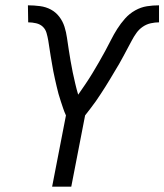

<svg xmlns="http://www.w3.org/2000/svg" viewBox="-20 -702 618 722"><path d="M176 0 228 -268Q222 -281 217.5 -294.5Q213 -308 208.5 -321.5Q204 -335 200 -349Q196 -363 193 -377Q190 -391 186.5 -405.5Q183 -420 180.5 -434Q178 -448 175.5 -462.5Q173 -477 170.5 -491.5Q168 -506 166 -520.5Q164 -535 161.5 -549.5Q159 -564 155 -578Q151 -592 141 -601.5Q131 -611 116 -614.5Q101 -618 86 -618L85 -682Q108 -682 130.5 -679Q153 -676 171.5 -666Q190 -656 203 -639Q216 -622 222.5 -601.5Q229 -581 232 -559Q235 -537 238.5 -515.5Q242 -494 245.5 -472.5Q249 -451 253.5 -430Q258 -409 263 -387.5Q268 -366 274 -346Q288 -366 301.5 -386Q315 -406 327.5 -426.5Q340 -447 352 -468Q364 -489 375.5 -510Q387 -531 397.5 -552Q408 -573 421 -593.5Q434 -614 450.5 -632.5Q467 -651 488.5 -663Q510 -675 532.5 -678.5Q555 -682 578 -682V-618Q563 -618 547 -614.5Q531 -611 517 -601.5Q503 -592 493 -578Q483 -564 475.5 -549.5Q468 -535 460 -520.5Q452 -506 444.5 -491.5Q437 -477 428.5 -462.5Q420 -448 411.5 -434Q403 -420 394.5 -405.5Q386 -391 377 -377Q368 -363 359 -349Q350 -335 340.5 -321.5Q331 -308 320.5 -294.5Q310 -281 300 -268L248 0Z"/></svg>

Font: Lode Term
Style: Italic
Weight: 400
Italic angle: -11°
Monospace: yes
Designer: Belleve Invis
Foundry: Belleve Invis
Version: Version 29.2.0